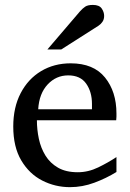

<svg xmlns="http://www.w3.org/2000/svg" viewBox="-20 -753 530 785"><path d="M266.1 12.2Q205.6 12.2 152.6 -14.9Q99.6 -42 66.9 -97.2Q34.2 -152.3 34.2 -235.8Q34.2 -314 64.5 -372.1Q94.7 -430.2 147.9 -462.2Q201.2 -494.1 269 -494.1Q362.3 -494.1 409.2 -436.3Q456.1 -378.4 456.1 -289.1Q456.1 -284.2 456.1 -276.1Q456.1 -268.1 455.1 -261.2H130.9Q130.9 -223.1 138.9 -185.3Q147 -147.5 166 -116.7Q185.1 -85.9 217.3 -67.4Q249.5 -48.8 297.9 -48.8Q340.8 -48.8 381.6 -68.6Q422.4 -88.4 456.1 -110.8V-49.8Q414.1 -23.9 365.5 -5.9Q316.9 12.2 266.1 12.2ZM136.2 -306.2H356V-328.1Q356 -377.4 332.3 -411.1Q308.6 -444.8 258.8 -444.8Q209.5 -444.8 174.8 -407.7Q140.1 -370.6 136.2 -306.2ZM405.8 -688Q405.8 -674.3 399.4 -664.6Q393.1 -654.8 382.8 -647.9L230.5 -550.8H173.8L306.6 -706.1Q317.9 -718.8 328.4 -725.8Q338.9 -732.9 359.9 -732.9Q385.7 -732.9 395.8 -718.3Q405.8 -703.6 405.8 -688Z"/></svg>

Font: Charis
Style: Regular
Weight: 400
Designer: Walt Agee, Miriam Martin, Annie Olsen, Victor Gaultney, Lorna Priest, Alan Ward, Bob Hallissy, Martin Hosken, Sharon Cor
Foundry: SIL Global
Version: Version 7.000